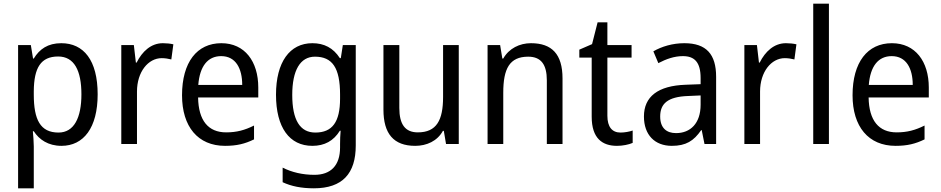

<svg xmlns="http://www.w3.org/2000/svg" viewBox="-20 -780 5097 1040"><path d="M312 -546C239 -546 194 -514 163 -463H159L147 -536H78V240H163V13C163 -11 160 -45 158 -69H163C192 -24 241 10 313 10C433 10 509 -88 509 -269C509 -454 433 -546 312 -546ZM295 -474C382 -474 421 -398 421 -269C421 -142 381 -62 297 -62C198 -62 163 -132 163 -268V-286C164 -413 201 -474 295 -474Z M862 -546C798 -546 750 -501 720 -441H716L705 -536H637V0H722V-284C722 -391 783 -465 856 -465C873 -465 893 -462 908 -458L919 -540C902 -544 881 -546 862 -546Z M1179 -546C1047 -546 966 -443 966 -264C966 -94 1052 10 1199 10C1262 10 1307 -1 1356 -25V-100C1306 -75 1262 -63 1205 -63C1108 -63 1055 -127 1053 -252H1379V-306C1379 -447 1306 -546 1179 -546ZM1178 -476C1257 -476 1292 -409 1292 -320H1054C1062 -421 1105 -476 1178 -476Z M1672 -546C1549 -546 1475 -443 1475 -267C1475 -89 1548 10 1672 10C1738 10 1787 -17 1821 -72H1825C1823 -53 1822 -18 1822 0V19C1822 117 1771 167 1683 167C1619 167 1560 153 1511 128V207C1558 229 1613 240 1680 240C1836 240 1907 159 1907 8V-536H1837L1826 -465H1821C1785 -521 1735 -546 1672 -546ZM1686 -473C1780 -473 1822 -413 1822 -268V-246C1822 -119 1780 -62 1688 -62C1605 -62 1563 -130 1563 -266C1563 -399 1606 -473 1686 -473Z M2465 -536H2380V-255C2380 -129 2345 -63 2243 -63C2175 -63 2143 -106 2143 -195V-536H2057V-186C2057 -56 2112 10 2229 10C2291 10 2349 -16 2379 -71H2384L2396 0H2465Z M2856 -546C2795 -546 2737 -518 2706 -463H2701L2689 -536H2621V0H2706V-278C2706 -408 2740 -473 2841 -473C2911 -473 2942 -430 2942 -345V0H3027V-355C3027 -487 2969 -546 2856 -546Z M3341 -62C3296 -62 3270 -92 3270 -153V-468H3401V-536H3270V-659H3217L3187 -541L3118 -511V-468H3185V-148C3185 -30 3243 10 3322 10C3353 10 3387 3 3407 -6V-73C3390 -67 3364 -62 3341 -62Z M3687 -546C3623 -546 3564 -528 3519 -502L3546 -438C3588 -460 3632 -476 3679 -476C3742 -476 3775 -443 3775 -357V-324L3695 -321C3543 -316 3468 -256 3468 -149C3468 -49 3527 10 3619 10C3696 10 3738 -17 3778 -75H3781L3796 0H3859V-364C3859 -486 3806 -546 3687 -546ZM3707 -260 3775 -263V-213C3775 -111 3719 -59 3642 -59C3590 -59 3556 -87 3556 -149C3556 -218 3596 -256 3707 -260Z M4237 -546C4173 -546 4125 -501 4095 -441H4091L4080 -536H4012V0H4097V-284C4097 -391 4158 -465 4231 -465C4248 -465 4268 -462 4283 -458L4294 -540C4277 -544 4256 -546 4237 -546Z M4470 0V-760H4385V0Z M4811 -546C4679 -546 4598 -443 4598 -264C4598 -94 4684 10 4831 10C4894 10 4939 -1 4988 -25V-100C4938 -75 4894 -63 4837 -63C4740 -63 4687 -127 4685 -252H5011V-306C5011 -447 4938 -546 4811 -546ZM4810 -476C4889 -476 4924 -409 4924 -320H4686C4694 -421 4737 -476 4810 -476Z"/></svg>

Font: Noto Sans Gujarati UI SemiCondensed
Style: Regular
Weight: 400
Width: 4
Designer: Jelle Bosma - Monotype Design Team, Universal Thirst
Foundry: Monotype Imaging Inc.
Version: Version 2.106